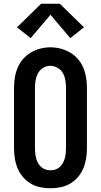

<svg xmlns="http://www.w3.org/2000/svg" viewBox="-20 -999 540 1027"><path d="M250 8Q223 8 195.5 2.5Q168 -3 144.5 -17Q121 -31 103 -52Q85 -73 74.5 -98Q64 -123 59.5 -150.5Q55 -178 55 -205V-530Q55 -557 59.5 -584.5Q64 -612 74.5 -637Q85 -662 103 -683Q121 -704 145 -718Q169 -732 196 -739Q223 -746 250 -746Q277 -746 304 -739Q331 -732 355 -718Q379 -704 397 -683Q415 -662 425.5 -637Q436 -612 440.5 -584.5Q445 -557 445 -530V-205Q445 -178 440.5 -150.5Q436 -123 425.5 -98Q415 -73 397 -52Q379 -31 355.5 -17Q332 -3 304.5 2.5Q277 8 250 8ZM250 -88Q264 -88 277 -92.5Q290 -97 300 -106Q310 -115 316.5 -127Q323 -139 326.5 -152Q330 -165 331.5 -178.5Q333 -192 333 -205V-530Q333 -550 329.5 -570.5Q326 -591 316 -608.5Q306 -626 287.5 -636.5Q269 -647 249 -647Q229 -647 211 -636Q193 -625 183.5 -607.5Q174 -590 170.5 -570Q167 -550 167 -530V-205Q167 -192 168.5 -178.5Q170 -165 173.5 -152Q177 -139 183.5 -127Q190 -115 200 -106Q210 -97 223 -92.5Q236 -88 250 -88ZM144 -795 71 -853 200 -979H300L429 -853L356 -795L250 -920Z"/></svg>

Font: Iosevka Slab
Style: Bold
Weight: 700
Monospace: yes
Designer: Belleve Invis
Foundry: Belleve Invis
Version: Version 11.1.1; ttfautohint (v1.8.3)